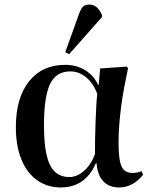

<svg xmlns="http://www.w3.org/2000/svg" viewBox="-20 -813 669 847"><path d="M249 14Q188 14 143 -18.5Q98 -51 74 -110.5Q50 -170 50 -252Q50 -381 108 -454Q166 -527 268 -527Q317 -527 355.5 -503.5Q394 -480 413 -438H415L422 -511L538 -519L545 -513Q536 -471 528 -428Q520 -385 514.5 -343Q509 -301 506 -261.5Q503 -222 503 -187Q503 -135 508.5 -105Q514 -75 527.5 -62.5Q541 -50 565 -50Q574 -50 584.5 -52Q595 -54 605 -58L611 -42Q590 -15 563 -0.5Q536 14 506 14Q461 14 435.5 -13.5Q410 -41 406 -93H403Q388 -58 365.5 -34Q343 -10 313.5 2Q284 14 249 14ZM286 -32Q320 -32 351 -59.5Q382 -87 399 -133Q399 -168 399.5 -204Q400 -240 401.5 -274.5Q403 -309 404.5 -340.5Q406 -372 409 -399Q392 -445 360.5 -471.5Q329 -498 290 -498Q249 -498 223.5 -474Q198 -450 186 -398Q174 -346 174 -262Q174 -180 185.5 -129.5Q197 -79 222 -55.5Q247 -32 286 -32ZM285 -574 268 -583 327 -747Q336 -774 346 -783.5Q356 -793 374 -793Q392 -793 405.5 -782Q419 -771 430 -747V-738Z"/></svg>

Font: Literata 60pt Medium
Style: Regular
Weight: 500
Designer: Latin by Veronika Burian and Jose Scaglione. Greek by Irene Vlachou. Cyrillic by Vera Evstafieva.
Foundry: TypeTogether
Version: Version 3.103;gftools[0.9.29]